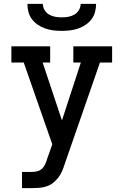

<svg xmlns="http://www.w3.org/2000/svg" viewBox="-20 -975 640 995"><path d="M94 0V-84H144Q159 -84 173 -87.5Q187 -91 197.5 -100.5Q208 -110 214 -123.5Q220 -137 224 -150V-151L251 -227L103 -651H39V-735H240V-651H201L301 -351L399 -651H360V-735H561V-651H498L315 -124Q309 -105 301.5 -87.5Q294 -70 282 -54.5Q270 -39 254.5 -27Q239 -15 220.5 -9Q202 -3 183 -1.5Q164 0 144 0ZM300 -815Q279 -815 257.5 -817.5Q236 -820 215.5 -827Q195 -834 177 -846Q159 -858 146 -875Q133 -892 127.5 -913Q122 -934 122 -955H202Q202 -938 211 -923Q220 -908 234.5 -899.5Q249 -891 266 -888Q283 -885 300 -885Q317 -885 334 -888Q351 -891 365.5 -899.5Q380 -908 389 -923Q398 -938 398 -955H478Q478 -934 472.5 -913Q467 -892 454 -875Q441 -858 423 -846Q405 -834 384.5 -827Q364 -820 342.5 -817.5Q321 -815 300 -815Z"/></svg>

Font: Iosevka Etoile Medium
Style: Regular
Weight: 500
Designer: Belleve Invis
Foundry: Belleve Invis
Version: Version 22.1.2; ttfautohint (v1.8.4)